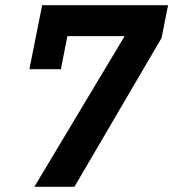

<svg xmlns="http://www.w3.org/2000/svg" viewBox="-20 -718 666 738"><path d="M266 0H112L459 -579H239L214 -452H93L142 -698H626L601 -572Z"/></svg>

Font: Aneliza
Style: Bold Italic
Weight: 700
Italic angle: -11.31°
Designer: Mike Abbink, Paul van der Laan, Pieter van Rosmalen
Foundry: Bold Monday
Version: Version 3.0